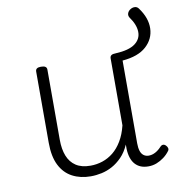

<svg xmlns="http://www.w3.org/2000/svg" viewBox="-81 -782 817 876"><g transform="rotate(-10 327.0 -344.5)"><path d="M270 18Q222 18 185 -1.5Q148 -21 127.5 -61.5Q107 -102 107 -166V-496Q107 -505 113 -509.5Q119 -514 132 -514Q146 -514 152.5 -509.5Q159 -505 159 -496V-171Q159 -127 171.5 -95.5Q184 -64 210 -47Q236 -30 277 -30Q306 -30 333 -39Q360 -48 383 -66.5Q406 -85 424 -115Q442 -145 452 -186V-496Q452 -506 458.5 -510.5Q465 -515 479 -515Q541 -518 569.5 -539.5Q598 -561 597 -594.5Q596 -628 569 -665Q563 -675 566.5 -685Q570 -695 580 -701.5Q590 -708 601 -707.5Q612 -707 619 -697Q655 -648 653.5 -599.5Q652 -551 614.5 -517Q577 -483 504 -477V-93Q504 -73 508.5 -58.5Q513 -44 523 -36.5Q533 -29 547 -29Q557 -29 567 -32.5Q577 -36 587 -43Q597 -50 607 -61Q613 -67 620 -66.5Q627 -66 633 -59Q638 -54 639.5 -47Q641 -40 636 -34Q625 -19 609 -7Q593 5 575 12Q557 19 537 19Q517 19 502 13Q487 7 476 -5Q465 -17 459 -35Q453 -53 452 -76V-97Q437 -63 415.5 -41Q394 -19 370 -6Q346 7 320.5 12.5Q295 18 270 18Z"/></g></svg>

Font: Playwrite US Modern ExtraLight
Style: Regular
Weight: 250
Designer: Veronika Burian, José Scaglione
Foundry: TypeTogether
Version: Version 1.003